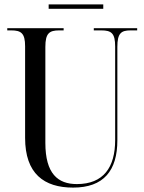

<svg xmlns="http://www.w3.org/2000/svg" viewBox="-20 -842 656 872"><path d="M201 -802H449V-822H201ZM312 10C451 10 513 -67 513 -205V-629C513 -691 530 -704 573 -704H603V-714H406V-704H440C486 -704 503 -691 503 -631V-206C503 -82 450 -6 329 -6C243 -6 186 -53 186 -193V-629C186 -691 204 -704 249 -704H269V-714H13V-704H31C76 -704 94 -691 94 -632V-216C94 -53 180 10 312 10Z"/></svg>

Font: Noto Serif Display Condensed
Style: Regular
Weight: 400
Width: 3
Designer: Monotype Design Team
Foundry: Monotype Imaging Inc.
Version: Version 2.009